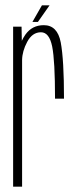

<svg xmlns="http://www.w3.org/2000/svg" viewBox="-20 -697 290 717"><path d="M185.5 -328.5Q185.5 -470.5 174.8 -523.5Q164 -576.5 133 -576.5Q100.5 -576.5 81.5 -540.5Q63 -506 62.5 -472.5V0H29V-597.5H60.5L61.5 -544.5Q67 -556.5 75 -568Q100 -603 143.5 -603Q194.5 -603 206.8 -538.8Q219 -474.5 219 -328.5ZM101 -615 136.5 -677H165L121.5 -615Z"/></svg>

Font: Anybody Condensed ExtraLight
Style: Regular
Weight: 200
Width: 3
Designer: Tyler Finck
Foundry: Etcetera Type Company
Version: Version 1.010; ttfautohint (v1.8.3) -l 8 -r 50 -G 200 -x 14 